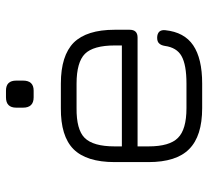

<svg xmlns="http://www.w3.org/2000/svg" viewBox="-47 -649 696 642"><g transform="rotate(-90 301.0 -328.0)"><path d="M319 -563.5C319 -563.5 296.5 -563.5 296.5 -563.5C273.5 -563.5 262 -575.5 262 -599C262 -599 262 -599 262 -599C262 -599 262 -621.5 262 -621.5C262 -644.5 273.5 -656 296.5 -656C296.5 -656 296.5 -656 296.5 -656C296.5 -656 319 -656 319 -656C341.5 -656 352.5 -644.5 352.5 -621.5C352.5 -621.5 352.5 -621.5 352.5 -621.5C352.5 -621.5 352.5 -599 352.5 -599C352.5 -575.5 341.5 -563.5 319 -563.5C319 -563.5 319 -563.5 319 -563.5ZM496.5 -216C496.5 -216 132.5 -216 132.5 -216C132.5 -216 132.5 -179.5 132.5 -179.5C132.5 -132.5 142 -99.5 161 -81C179.5 -62 213 -52.5 260.5 -52.5C260.5 -52.5 260.5 -52.5 260.5 -52.5C260.5 -52.5 342.5 -52.5 342.5 -52.5C384.5 -52.5 415 -58 434.5 -69C453.5 -79.5 465 -98.5 468.5 -125C468.5 -125 468.5 -125 468.5 -125C470 -133.5 472.5 -139.5 477 -144C481 -148.5 487.5 -150.5 496 -150.5C496 -150.5 496 -150.5 496 -150.5C504.5 -150.5 511.5 -148 516 -143.5C520.5 -138.5 522 -131.5 521 -123C521 -123 521 -123 521 -123C516.5 -81 500 -50 470.5 -30C441 -10 398.5 0 342.5 0C342.5 0 342.5 0 342.5 0C342.5 0 260.5 0 260.5 0C198 0 152.5 -14.5 123.5 -43.5C94.5 -72 80 -117.5 80 -179.5C80 -179.5 80 -179.5 80 -179.5C80 -179.5 80 -292.5 80 -292.5C80 -355.5 94.5 -401.5 123.5 -430.5C152.5 -459 198 -473 260.5 -472.5C260.5 -472.5 260.5 -472.5 260.5 -472.5C260.5 -472.5 342.5 -472.5 342.5 -472.5C405 -472.5 450.5 -458 479.5 -429.5C508 -400.5 522.5 -355 522.5 -292.5C522.5 -292.5 522.5 -292.5 522.5 -292.5C522.5 -292.5 522.5 -242.5 522.5 -242.5C522.5 -225 514 -216 496.5 -216C496.5 -216 496.5 -216 496.5 -216ZM342.5 -420C342.5 -420 260.5 -420 260.5 -420C213 -420.5 179.5 -411.5 161 -393C142 -374 132.5 -340.5 132.5 -292.5C132.5 -292.5 132.5 -292.5 132.5 -292.5C132.5 -292.5 132.5 -268.5 132.5 -268.5C132.5 -268.5 470 -268.5 470 -268.5C470 -268.5 470 -292.5 470 -292.5C470 -340 460.5 -373.5 442 -392C423.5 -410.5 390 -420 342.5 -420C342.5 -420 342.5 -420 342.5 -420Z"/></g></svg>

Font: Jura-Fortis-Regular
Style: Regular
Weight: 500
Designer: Daniel Johnson, Alexei Vanyashin, Mirko Velimirovic
Foundry: Daniel Johnson
Version: ""